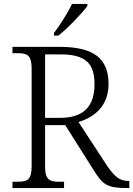

<svg xmlns="http://www.w3.org/2000/svg" viewBox="-20 -951 674 971"><path d="M253 -784V-771H275C322 -807 397 -886 422 -921V-931H344C323 -886 282 -822 253 -784ZM43 0H304V-32H278C232 -32 208 -41 208 -109V-318H310L454 -90C500 -17 521 0 624 0H634V-36H627C585 -36 558 -59 520 -115L377 -334C457 -358 529 -415 529 -526C529 -656 453 -714 282 -714H43V-682H70C117 -682 140 -672 140 -605V-109C140 -41 117 -32 70 -32H43ZM284 -355H208V-676H285C416 -676 458 -628 458 -524C458 -414 403 -355 284 -355Z"/></svg>

Font: Noto Serif Ethiopic Light
Style: Regular
Weight: 300
Designer: Monotype Design Team
Foundry: Monotype Imaging Inc.
Version: Version 2.102